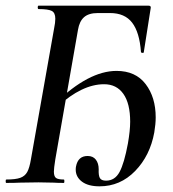

<svg xmlns="http://www.w3.org/2000/svg" viewBox="-27 -645 609 677"><path d="M240 -47Q240 -54 241 -58Q248 -95 282 -95Q301 -95 311 -82Q321 -69 321 -48Q320 -27 325 -17.5Q330 -8 347 -8Q378 -8 394.5 -38.5Q411 -69 424 -139Q432 -185 432 -216Q432 -280 408 -314Q384 -348 340 -348Q262 -348 176 -269L169 -282Q286 -395 384 -395Q451 -395 486.5 -348.5Q522 -302 522 -231Q522 -208 517 -178Q502 -96 449.5 -42Q397 12 324 12Q284 12 262 -4.5Q240 -21 240 -47ZM-5 -12Q28 -12 44.5 -18Q61 -24 69 -38.5Q77 -53 82 -83L164 -546Q168 -565 168 -579Q168 -600 155.5 -606.5Q143 -613 109 -613Q106 -613 106 -619Q106 -625 109 -625H497Q507 -625 504 -614L480 -461Q480 -458 475 -458.5Q470 -459 470 -462Q465 -531 439 -565Q413 -599 361 -599H318Q286 -599 269.5 -584.5Q253 -570 248 -540L168 -83Q163 -51 163 -40Q163 -23 170.5 -17.5Q178 -12 198 -12Q200 -12 200 -6Q200 0 198 0Q175 0 162 -1L109 -2L43 -1Q26 0 -5 0Q-7 0 -7 -6Q-7 -12 -5 -12Z"/></svg>

Font: Cormorant Infant SemiBold
Style: Italic
Weight: 600
Italic angle: -10°
Designer: Christian Thalmann (Catharsis Fonts)
Foundry: Catharsis Fonts
Version: Version 4.000